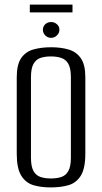

<svg xmlns="http://www.w3.org/2000/svg" viewBox="-20 -805 446 837"><path d="M201 12Q158 12 125 2Q92 -8 72.5 -39.5Q53 -71 53 -135V-468Q53 -524 72.5 -552Q92 -580 126 -589.5Q160 -599 203 -599Q246 -599 279.5 -589Q313 -579 332.5 -551Q352 -523 352 -468V-136Q352 -71 332.5 -39.5Q313 -8 279.5 2Q246 12 201 12ZM202 -27Q228 -27 247.5 -33.5Q267 -40 278 -59.5Q289 -79 289 -118V-468Q289 -507 278 -526.5Q267 -546 247 -552.5Q227 -559 202 -559Q176 -559 156.5 -552.5Q137 -546 126 -526.5Q115 -507 115 -468V-118Q115 -79 126 -59.5Q137 -40 156.5 -33.5Q176 -27 202 -27ZM203 -640Q188 -640 177.5 -650.5Q167 -661 167 -675Q167 -690 177.5 -699.5Q188 -709 203 -709Q217 -709 228 -699.5Q239 -690 239 -675Q239 -661 228 -650.5Q217 -640 203 -640ZM110 -751V-785H296V-751Z"/></svg>

Font: Alumni Sans Thin
Style: Regular
Weight: 400
Version: Version 1.018